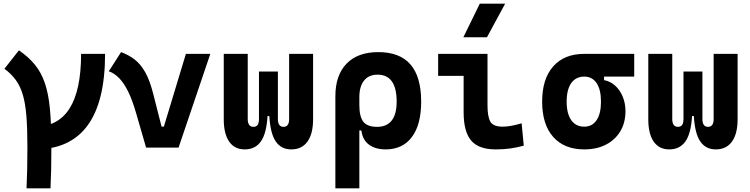

<svg xmlns="http://www.w3.org/2000/svg" viewBox="-20 -815 4142 1060"><path d="M172.9 9.8V-115.7Q427.7 -115.7 427.7 -517.6H560.1Q560.1 9.8 172.9 9.8ZM126.5 224.6Q128.9 176.8 130.1 119.4Q131.3 62 131.3 -4.9Q131.3 -105.5 125.7 -174.8Q120.1 -244.1 106 -291.9Q91.8 -339.6 67.1 -373.4Q42.5 -407.2 4.4 -435.5L84.5 -537.1Q138.2 -500 173 -457.3Q207.9 -414.6 227.8 -356Q247.8 -297.4 255.7 -212.4Q263.7 -127.4 263.7 -4.9Q263.7 62 262.5 119.4Q261.2 176.8 258.8 224.6Z M786.6 0 868.2 -116.2H884.8L1006.3 -517.6H1141.1L965.8 0ZM786.6 0 731.4 -190.4Q711.4 -260.7 688.2 -308.1Q665 -355.5 638.2 -383.3Q611.3 -411.1 580.6 -421.4L648.4 -527.3Q690.9 -511.7 723.9 -486.1Q756.8 -460.4 782 -415.8Q807.1 -371.1 825.7 -297.9L891.6 -38.6Z M1587.9 9.8Q1532.2 9.8 1502.2 -34.4Q1472.2 -78.6 1466.8 -176.3L1514.2 -193.4V-159.7Q1514.2 -135.2 1522.2 -125Q1530.3 -114.7 1545.5 -114.7Q1560.7 -114.7 1568.4 -125.6Q1576.2 -136.5 1576.2 -156.2V-517.6H1708.5V-156.2Q1708.5 -76.7 1677.5 -33.4Q1646.5 9.8 1587.9 9.8ZM1331.1 9.8Q1274.8 9.8 1245.1 -33.4Q1215.3 -76.7 1215.3 -156.2V-517.6H1347.7V-156.2Q1347.7 -136.7 1355.7 -125.7Q1363.8 -114.7 1379 -114.7Q1394.1 -114.7 1401.9 -125Q1409.7 -135.2 1409.7 -159.7V-193.4L1457 -176.3Q1451.7 -78.6 1420.4 -34.4Q1389.2 9.8 1331.1 9.8ZM1409.7 -174.3V-419.9H1514.2V-174.3Z M2109.4 9.8Q2052.2 9.8 2016.8 -16.6Q1981.4 -43 1975.1 -94.7H1922.4L1963.9 -234.9Q1963.9 -171.4 1985.8 -143.1Q2007.8 -114.7 2062 -114.7Q2115.2 -114.7 2142.6 -149.7Q2169.9 -184.6 2169.9 -253.9Q2169.9 -328.6 2143.3 -365.7Q2116.7 -402.8 2064.5 -402.8Q2016.1 -402.8 1990 -370.4Q1963.9 -337.9 1963.9 -278.8L1831.5 -283.2Q1831.5 -399.9 1893.3 -463.6Q1955.1 -527.3 2068.4 -527.3Q2187 -527.3 2246.1 -459.2Q2305.2 -391.1 2305.2 -253.9Q2305.2 -126.5 2253.9 -58.3Q2202.6 9.8 2109.4 9.8ZM1831.5 224.6V-283.2H1963.9V224.6Z M2716.8 9.8Q2622.6 9.8 2581.1 -39.1Q2539.6 -87.9 2539.6 -195.3V-517.6H2671.4V-232.9Q2671.4 -171.4 2687 -143.6Q2702.6 -115.7 2755.9 -115.7Q2796.9 -115.7 2859.9 -134.3L2871.6 -10.7Q2831.5 0 2795.2 4.9Q2758.8 9.8 2716.8 9.8ZM2398.9 -396V-517.6H2562.5V-396ZM2538.1 -609.4 2628.9 -794.9H2769L2668.5 -609.4Z M3205.6 9.8Q3095.2 9.8 3034.2 -59.1Q2973.1 -127.9 2973.1 -253.9Q2973.1 -379.4 3034.2 -448.5Q3095.2 -517.6 3205.6 -517.6L3314.9 -486.8V-372.6Q3348.6 -366.7 3375.5 -342.8Q3402.3 -318.8 3417.7 -282Q3433.1 -245.1 3433.1 -201.2Q3433.1 -137.7 3404.8 -90.3Q3376.5 -43 3325.4 -16.6Q3274.4 9.8 3205.6 9.8ZM3205.6 -115.7Q3249.5 -115.7 3273.7 -151.6Q3297.9 -187.5 3297.9 -253.9Q3297.9 -320.3 3273.7 -356.2Q3249.5 -392.1 3205.6 -392.1Q3159.2 -392.1 3133.8 -356.2Q3108.4 -320.3 3108.4 -253.9Q3108.4 -187.5 3133.8 -151.6Q3159.2 -115.7 3205.6 -115.7ZM3205.6 -392.1V-517.6H3481.4V-392.1Z M3931.6 9.8Q3876 9.8 3845.9 -34.4Q3815.9 -78.6 3810.5 -176.3L3857.9 -193.4V-159.7Q3857.9 -135.2 3866 -125Q3874 -114.7 3889.2 -114.7Q3904.4 -114.7 3912.2 -125.6Q3919.9 -136.5 3919.9 -156.2V-517.6H4052.2V-156.2Q4052.2 -76.7 4021.2 -33.4Q3990.2 9.8 3931.6 9.8ZM3674.8 9.8Q3618.6 9.8 3588.8 -33.4Q3559.1 -76.7 3559.1 -156.2V-517.6H3691.4V-156.2Q3691.4 -136.7 3699.5 -125.7Q3707.5 -114.7 3722.7 -114.7Q3737.9 -114.7 3745.7 -125Q3753.4 -135.2 3753.4 -159.7V-193.4L3800.8 -176.3Q3795.4 -78.6 3764.2 -34.4Q3732.9 9.8 3674.8 9.8ZM3753.4 -174.3V-419.9H3857.9V-174.3Z"/></svg>

Font: Cascadia Code
Style: Regular
Weight: 400
Monospace: yes
Designer: Aaron Bell
Foundry: Saja Typeworks
Version: Version 2106.017